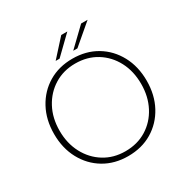

<svg xmlns="http://www.w3.org/2000/svg" viewBox="-194 -1049 1204 1230"><g transform="rotate(-30 407.5 -433.5)"><path d="M407 10Q307 10 230 -36Q153 -82 109 -163.5Q65 -245 65 -350Q65 -455 109 -536.5Q153 -618 230 -664Q307 -710 407 -710Q508 -710 585 -664Q662 -618 706 -536.5Q750 -455 750 -350Q750 -245 706 -163.5Q662 -82 585 -36Q508 10 407 10ZM407 -26Q496 -26 564 -68Q632 -110 670.5 -183.5Q709 -257 709 -350Q709 -444 670.5 -517Q632 -590 564 -632Q496 -674 407 -674Q320 -674 252 -632Q184 -590 145 -517Q106 -444 106 -350Q106 -257 145 -183.5Q184 -110 252 -68Q320 -26 407 -26ZM438 -751 569 -877H617L469 -751ZM308 -751 422 -877H467L337 -751Z"/></g></svg>

Font: REM Thin
Style: Regular
Weight: 250
Designer: Octavio Pardo
Foundry: Ashler Design
Version: Version 1.005;gftools[0.9.28]